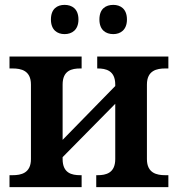

<svg xmlns="http://www.w3.org/2000/svg" viewBox="-20 -768 730 788"><path d="M445 -628C474 -628 501 -645 501 -688C501 -732 474 -748 445 -748C414 -748 388 -732 388 -688C388 -645 414 -628 445 -628ZM245 -628C275 -628 302 -645 302 -688C302 -732 275 -748 245 -748C215 -748 189 -732 189 -688C189 -645 215 -628 245 -628ZM19 0H315V-49H309C275 -49 237 -57 237 -115V-123L453 -342V-115C453 -57 414 -49 381 -49H375V0H671V-49H658C624 -49 583 -57 583 -115V-421C583 -479 624 -487 658 -487H671V-536H379V-487H381C414 -487 453 -479 453 -421V-415L237 -194V-421C237 -479 275 -487 309 -487H315V-536H19V-487H32C66 -487 107 -479 107 -421V-115C107 -57 66 -49 32 -49H19Z"/></svg>

Font: Noto Serif Semi
Style: Regular
Weight: 600
Designer: Monotype Design Team
Foundry: Monotype Imaging Inc.
Version: Version 1.002